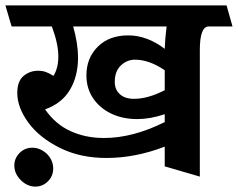

<svg xmlns="http://www.w3.org/2000/svg" viewBox="-40 -600 881 711"><path d="M0 0ZM733 -502Q700 -502 700 -415V54L570 16V-57Q461 -15 354 -15Q257 -15 181.5 -52.5Q106 -90 65 -146Q24 -202 24 -256Q24 -299 47 -318.5Q70 -338 101 -338Q117 -338 129.5 -333.5Q142 -329 158 -319Q176 -348 176 -391Q176 -438 152 -502H3L-20 -580H799L821 -502ZM577 -502H231Q249 -438 249 -387Q249 -318 219 -267.5Q189 -217 127 -195Q165 -140 221 -114.5Q277 -89 345 -89Q452 -89 570 -148V-177Q516 -159 468 -159Q414 -159 371.5 -179.5Q329 -200 304.5 -236.5Q280 -273 280 -321Q280 -385 322 -427Q364 -469 435 -469Q471 -469 506 -455.5Q541 -442 570 -419Q571 -455 577 -502ZM460 -379Q430 -379 407.5 -357.5Q385 -336 385 -297Q385 -268 404 -251Q423 -234 456 -234Q508 -234 570 -266V-340Q512 -379 460 -379ZM157 24Q157 52 138 71Q118 91 91 91Q61 91 37 67Q13 43 13 13Q13 -14 33 -34Q52 -53 80 -53Q109 -53 134 -30Q157 -6 157 24Z"/></svg>

Font: Sumana
Style: Bold
Weight: 700
Designer: Cyreal, Alexei Vanyashin (Devanagari), Olga Karpushina (Latin)
Foundry: Cyreal
Version: Version 1.015;PS 001.015;hotconv 1.0.70;makeotf.lib2.5.58329